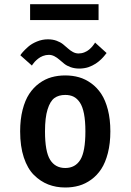

<svg xmlns="http://www.w3.org/2000/svg" viewBox="-20 -864 610 896"><path d="M120.5 -844.5H440V-770.5H120.5ZM350.5 -544Q328 -544 309.8 -550.5Q291.5 -557 279.8 -566.5Q268 -576 257.2 -585.5Q246.5 -595 234 -601.5Q221.5 -608 208 -608Q193.5 -608 180.2 -602.8Q167 -597.5 158 -590.2Q149 -583 142.2 -575.8Q135.5 -568.5 132 -563L129 -558L75 -606Q77.5 -611 86.5 -621.2Q95.5 -631.5 111.5 -645.8Q127.5 -660 152.2 -670.2Q177 -680.5 203.5 -680.5Q226 -680.5 244.2 -673.8Q262.5 -667 274.5 -657.2Q286.5 -647.5 297.2 -637.8Q308 -628 320.5 -621.2Q333 -614.5 346.5 -614.5Q361 -614.5 374 -619.8Q387 -625 395.8 -632.5Q404.5 -640 411 -647.5Q417.5 -655 420.5 -660L423.5 -665.5L477.5 -616.5L474.5 -613Q471.5 -609 469 -606Q466.5 -603 461.8 -597.5Q457 -592 452.2 -587.5Q447.5 -583 440.5 -577.2Q433.5 -571.5 426.5 -567Q419.5 -562.5 410.5 -558Q401.5 -553.5 392.5 -550.5Q383.5 -547.5 372.5 -545.8Q361.5 -544 350.5 -544ZM284.5 11Q241.5 11 205 -3.2Q168.5 -17.5 138.5 -47.2Q108.5 -77 91.2 -129Q74 -181 74 -251Q74 -307 85.5 -351.8Q97 -396.5 116.5 -426Q136 -455.5 163 -475.2Q190 -495 220.2 -503.5Q250.5 -512 284.5 -512Q318.5 -512 348.5 -503.5Q378.5 -495 405.8 -475.2Q433 -455.5 452.5 -426Q472 -396.5 483.5 -351.8Q495 -307 495 -251Q495 -195 483.5 -150Q472 -105 452.5 -75.2Q433 -45.5 405.8 -25.8Q378.5 -6 348.5 2.5Q318.5 11 284.5 11ZM378.5 -251Q378.5 -299.5 372 -333Q365.5 -366.5 352.8 -385.5Q340 -404.5 323.5 -412.8Q307 -421 284.5 -421Q254 -421 234 -406.5Q214 -392 202 -353.5Q190 -315 190 -251Q190 -156.5 214 -118.2Q238 -80 284.5 -80Q331 -80 354.8 -118.2Q378.5 -156.5 378.5 -251Z"/></svg>

Font: League Mono Narrow Medium
Style: Regular
Weight: 500
Width: 3
Designer: Tyler Finck
Foundry: The League of Moveable Type / Tyler Finck
Version: Version 2.210